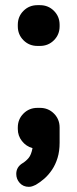

<svg xmlns="http://www.w3.org/2000/svg" viewBox="-20 -553 300 744"><path d="M68 79Q81 71 91 59Q101 47 106 21Q81 14 65 -6.5Q49 -27 49 -53V-59Q49 -91 71 -113Q93 -135 125 -135H135Q167 -135 189 -113Q211 -91 211 -59V0Q211 33 203 59Q195 85 181.5 105Q168 125 152 139Q136 153 119 163Q115 165 107.5 168Q100 171 92 171Q70 171 56.5 156Q43 141 43 121Q43 94 68 79ZM125 -533H135Q167 -533 189 -511Q211 -489 211 -457V-451Q211 -419 189 -397Q167 -375 135 -375H125Q93 -375 71 -397Q49 -419 49 -451V-457Q49 -489 71 -511Q93 -533 125 -533Z"/></svg>

Font: Varela Round Precious
Style: Bold
Weight: 700
Version: Version 1.000